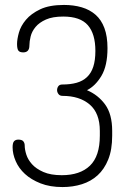

<svg xmlns="http://www.w3.org/2000/svg" viewBox="-20 -751 520 777"><path d="M230 -42Q304 -42 344 -80.5Q384 -119 384 -202V-221Q384 -293 343 -328Q302 -363 233 -363Q222 -363 216.5 -370.5Q211 -378 211 -386Q211 -395 216 -402Q221 -409 232 -409Q265 -409 290 -416Q315 -423 332 -439Q349 -455 357.5 -481Q366 -507 366 -545Q366 -614 335.5 -649Q305 -684 236 -684Q193 -684 166 -672Q139 -660 124 -642Q109 -624 104 -603.5Q99 -583 99 -567Q99 -539 74 -539Q60 -539 54.5 -546Q49 -553 49 -573Q49 -592 56.5 -619Q64 -646 85 -671Q106 -696 143 -713.5Q180 -731 239 -731Q278 -731 310.5 -721.5Q343 -712 366.5 -691.5Q390 -671 402.5 -637.5Q415 -604 415 -556Q415 -485 390.5 -444Q366 -403 332 -386Q377 -367 405.5 -328Q434 -289 434 -221V-202Q434 -145 418 -105.5Q402 -66 375 -41.5Q348 -17 311.5 -5.5Q275 6 233 6Q182 6 144 -9Q106 -24 81 -47Q56 -70 43.5 -99Q31 -128 31 -155Q31 -173 37 -179.5Q43 -186 54 -186Q69 -186 74.5 -179Q80 -172 80 -162Q80 -146 86.5 -125.5Q93 -105 109.5 -86.5Q126 -68 155.5 -55Q185 -42 230 -42Z"/></svg>

Font: AkaAcidDosis
Style: Light
Weight: 300
Designer: Edgar Tolentino, Pablo Impallari, Igino Marini, Aka-Acid
Foundry: Edgar Tolentino, Pablo Impallari, Igino Marini, Aka-Acid
Version: Version 1.007